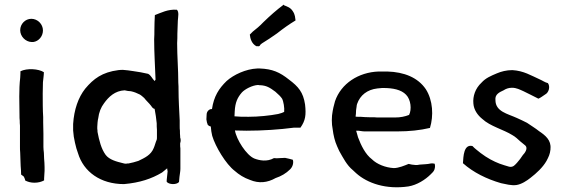

<svg xmlns="http://www.w3.org/2000/svg" viewBox="-20 -797 2446 827"><path d="M63 -381C63 -360 64 -321 64 -300C64 -292 64 -285 65 -277C65 -271 65 -264 66 -256V-166C66 -157 66 -148 67 -139C67 -123 69 -97 69 -82C70 -71 71 -56 71 -45L82 -37C85 -33 86 -28 88 -23V-20C98 -14 113 -10 128 -10C145 -10 159 -14 170 -20V-28C170 -40 172 -50 172 -61V-77C172 -89 171 -102 170 -114L169 -139C168 -148 167 -156 167 -164V-221C167 -236 166 -255 166 -270V-293C164 -321 164 -364 164 -394C164 -410 165 -429 165 -443C166 -455 169 -473 169 -486C146 -501 96 -504 68 -490V-481C68 -476 67 -469 67 -462C64 -437 63 -409 63 -381ZM67 -667C67 -640 90 -617 116 -616H123C147 -619 165 -641 165 -666C165 -693 142 -716 115 -716C89 -716 67 -694 67 -667Z M295 -235C296 -218 299 -198 303 -182L309 -158C312 -150 314 -143 316 -137C340 -57 413 -4 514 -4C582 -10 633 -27 678 -54C685 -59 692 -66 700 -72C700 -69 701 -64 702 -59C701 -47 699 -33 698 -21V-14C707 -2 740 0 751 -13C752 -20 752 -27 753 -35C754 -46 757 -58 757 -70V-158C756 -163 756 -168 756 -174V-180C759 -188 759 -197 756 -205V-210C755 -218 755 -226 755 -234C754 -241 754 -247 754 -254V-278C752 -322 749 -367 749 -410C749 -420 749 -430 748 -441C748 -498 743 -554 743 -611C744 -625 744 -639 744 -652C744 -672 746 -689 746 -708C747 -725 752 -745 742 -755C703 -758 674 -742 647 -732C646 -710 645 -691 645 -668C645 -655 645 -641 644 -628C644 -569 648 -511 650 -454L646 -448C646 -448 646 -449 645 -449C635 -459 631 -472 618 -479C596 -484 575 -488 552 -491L531 -494C524 -495 517 -495 510 -496C504 -496 496 -496 490 -495C420 -486 383 -458 347 -415C317 -377 299 -325 295 -263ZM399 -242V-251C399 -258 401 -282 403 -287C406 -313 415 -335 428 -352C448 -380 475 -406 517 -408C525 -406 536 -404 544 -404C558 -401 570 -396 582 -390C589 -386 595 -380 601 -375C610 -363 622 -353 631 -341C635 -335 639 -329 646 -328C650 -308 653 -286 655 -266C655 -256 655 -247 656 -238V-206C656 -202 656 -198 655 -195C650 -184 647 -170 642 -159C630 -129 603 -117 576 -104C562 -99 548 -96 534 -93H529C526 -92 523 -92 520 -92C517 -92 514 -93 510 -94C481 -101 451 -109 435 -130C416 -156 407 -192 400 -229C400 -233 400 -238 399 -242Z M869 -283C870 -274 872 -266 875 -259C879 -255 883 -253 888 -252C889 -238 891 -224 894 -212C908 -165 953 -90 991 -61C1009 -45 1031 -31 1057 -22C1095 -6 1132 -10 1167 -30C1191 -38 1212 -50 1230 -68C1243 -81 1245 -100 1241 -109C1230 -112 1219 -115 1208 -117L1185 -116C1176 -115 1168 -115 1160 -116C1130 -99 1097 -106 1076 -114C1041 -128 998 -197 992 -235C1006 -235 1021 -234 1042 -234C1111 -234 1185 -239 1245 -247H1274C1296 -278 1299 -302 1294 -347C1286 -400 1265 -424 1225 -454C1185 -486 1153 -500 1099 -502H1088C1039 -500 986 -475 956 -448C923 -416 901 -382 893 -327C885 -329 870 -320 870 -303C870 -297 869 -290 869 -283ZM990 -296C990 -303 991 -310 991 -317C993 -356 1003 -377 1022 -399C1035 -413 1067 -430 1092 -431C1095 -430 1097 -430 1100 -430C1127 -429 1142 -420 1166 -402C1180 -390 1189 -381 1195 -372C1201 -361 1206 -332 1204 -315C1199 -312 1190 -309 1178 -306C1142 -299 1093 -294 1051 -294C1024 -294 1010 -294 990 -296ZM1056 -648C1058 -630 1064 -609 1084 -598H1089C1096 -596 1100 -600 1101 -604L1108 -610C1129 -623 1151 -637 1173 -653C1201 -675 1225 -692 1253 -709C1251 -720 1252 -733 1241 -749C1231 -765 1216 -769 1204 -774L1202 -777C1171 -754 1144 -730 1114 -701C1098 -684 1083 -672 1069 -661Z M1413 -240C1416 -215 1422 -189 1432 -167C1435 -160 1438 -154 1441 -147C1458 -117 1474 -85 1500 -64C1505 -60 1509 -55 1514 -51C1563 -7 1644 20 1739 6C1776 0 1812 -23 1835 -46C1841 -52 1848 -58 1851 -66C1855 -77 1854 -87 1852 -92C1846 -93 1840 -94 1836 -93C1819 -89 1809 -90 1788 -88C1774 -85 1768 -86 1754 -88L1740 -91C1723 -84 1697 -73 1676 -73C1640 -75 1603 -90 1582 -111C1554 -132 1535 -171 1522 -206C1519 -215 1517 -226 1514 -234H1524C1535 -233 1540 -231 1551 -231H1692C1743 -231 1790 -236 1832 -246C1848 -298 1845 -365 1814 -413C1780 -463 1721 -487 1648 -489H1611C1524 -486 1449 -437 1423 -361C1421 -352 1418 -343 1416 -334L1413 -319C1408 -295 1408 -263 1413 -240ZM1512 -294C1512 -298 1512 -302 1513 -306C1513 -316 1514 -329 1516 -338C1516 -342 1517 -345 1518 -349C1531 -387 1562 -411 1605 -416C1611 -417 1618 -417 1626 -418H1631C1672 -418 1708 -411 1729 -389C1750 -368 1754 -325 1742 -302C1724 -295 1705 -291 1682 -291H1614C1606 -291 1599 -291 1591 -292H1571C1557 -292 1546 -293 1532 -294H1520C1518 -295 1515 -294 1512 -294Z M1974 -94C2019 -54 2076 -26 2138 -8C2158 -4 2182 3 2204 0C2226 -3 2250 -19 2265 -31C2291 -51 2318 -76 2334 -104C2343 -121 2349 -133 2351 -153V-156C2355 -193 2329 -214 2302 -232C2286 -245 2267 -256 2250 -268C2235 -276 2221 -282 2206 -289C2167 -307 2114 -316 2114 -366C2111 -391 2132 -400 2149 -408C2158 -414 2170 -419 2185 -419C2205 -419 2219 -411 2235 -404C2254 -394 2275 -385 2299 -372C2309 -376 2317 -383 2328 -390C2344 -398 2351 -424 2340 -439C2327 -442 2317 -450 2305 -455C2267 -472 2236 -492 2187 -495C2161 -495 2139 -489 2120 -481C2094 -470 2072 -461 2054 -441C2027 -416 2016 -382 2019 -351C2021 -324 2037 -301 2057 -285C2091 -253 2149 -239 2187 -215C2200 -208 2211 -197 2221 -188C2229 -181 2234 -177 2243 -170C2255 -158 2241 -138 2232 -129C2224 -117 2217 -107 2207 -96C2199 -88 2191 -75 2173 -79C2160 -82 2145 -88 2132 -92C2106 -102 2079 -116 2050 -138C2038 -148 2025 -157 2015 -168C1977 -177 1976 -123 1974 -94Z"/></svg>

Font: Hussar Pisanka
Style: Regular
Weight: 400
Designer: Robert Jablonski
Foundry: Cannot Into Space Fonts
Version: Version 1.070